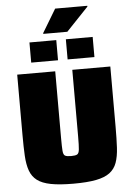

<svg xmlns="http://www.w3.org/2000/svg" viewBox="-67 -1120 810 1177"><g transform="rotate(-5 337.5 -531.5)"><path d="M337 8Q252 8 198 -2.5Q144 -13 114 -36Q84 -59 70.5 -96.5Q57 -134 54 -188.5Q51 -243 51 -316V-688H285V-278Q285 -223 287 -198.5Q289 -174 300 -168Q311 -162 337 -162Q363 -162 374 -168Q385 -174 387.5 -198.5Q390 -223 390 -278V-688H624V-316Q624 -243 621 -188.5Q618 -134 604.5 -96.5Q591 -59 560.5 -36Q530 -13 476 -2.5Q422 8 337 8ZM143 -754V-878H308V-754ZM367 -754V-878H532V-754ZM232 -923V-928L318 -1071H516V-1066L380 -923Z"/></g></svg>

Font: Saira Black
Style: Regular
Weight: 900
Designer: Hector Gatti with collaboration of the Omnibus-Type team
Foundry: Omnibus-Type
Version: Version 1.100; ttfautohint (v1.8.3)